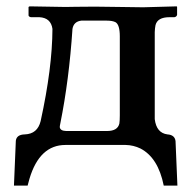

<svg xmlns="http://www.w3.org/2000/svg" viewBox="-20 -456 599 604"><path d="M168 -56.2Q169.4 -44.4 188 -43.9H316.9Q350.1 -43.9 355.5 -67.4Q356.9 -76.7 356.9 -92.8V-341.8Q356.9 -378.4 343.3 -386.2Q333.5 -391.1 315.9 -391.1H235.8Q211.9 -388.2 208 -365.2Q197.3 -204.6 169.9 -68.4Q168 -59.6 168 -56.2ZM186 0Q104.5 0 72.8 106Q69.3 117.2 66.9 127.9H23.9L29.8 -13.2Q32.2 -32.7 58.1 -33.2Q98.1 -34.7 107.9 -75.2Q144.5 -242.2 145 -365.2Q140.1 -399.9 104 -401.9H77.1Q70.8 -403.3 69.8 -407.2V-434.1L73.2 -436Q73.7 -436 186 -434.1Q193.8 -434.1 217.3 -434.6Q256.8 -435.1 278.8 -435.1Q300.8 -435.1 356.9 -434.1Q410.2 -433.1 430.2 -433.1L536.1 -436L537.1 -434.1V-409.2Q535.6 -403.3 528.8 -401.9H513.2Q475.6 -401.9 469.2 -377Q467.3 -367.7 466.8 -355V-81.1Q472.2 -37.6 506.8 -33.2Q529.8 -31.7 532.2 -12.2L538.1 127.9H495.1Q477.5 40 421.9 11.2Q399.9 0.5 375 0Z"/></svg>

Font: Linux Libertine O
Style: Bold
Weight: 700
Designer: Philipp H. Poll
Foundry: Philipp H. Poll
Version: Version 5.0.0